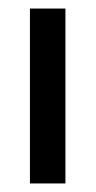

<svg xmlns="http://www.w3.org/2000/svg" viewBox="-20 -429 224 449"><path d="M50 0V-409H133V0Z"/></svg>

Font: Darker Grotesque SemiBold
Style: Regular
Weight: 600
Designer: Gabriel Lam
Foundry: TypeRant
Version: Version 1.000;gftools[0.9.28]